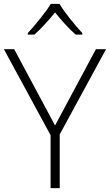

<svg xmlns="http://www.w3.org/2000/svg" viewBox="-20 -967 565 987"><path d="M286 -947H241C216 -905 160 -837 123 -797V-789H157C193 -821 232 -865 263 -903C294 -865 332 -821 369 -789H403V-797C366 -837 310 -905 286 -947ZM263 -322 53 -714H0L240 -272V0H287V-276L525 -714H473Z"/></svg>

Font: Noto Sans Syriac Extralight
Style: Regular
Weight: 200
Designer: Patrick Giasson and the Monotype Design Team
Foundry: Monotype Imaging Inc.
Version: Version 3.000